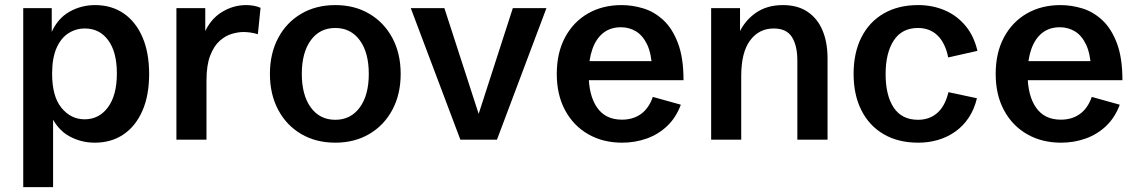

<svg xmlns="http://www.w3.org/2000/svg" viewBox="-20 -560 4560 770"><path d="M73.2 190.4V-527.3H187.5V-419.9L185.5 -427.7Q210.4 -485.4 257.8 -512.5Q305.2 -539.6 361.3 -539.6Q427.2 -539.6 475.8 -506.3Q524.4 -473.1 551.3 -411.1Q578.1 -349.1 578.1 -262.7Q578.1 -177.2 551 -115.5Q523.9 -53.7 475.1 -20.8Q426.3 12.2 359.9 12.2Q304.2 12.2 256.6 -14.4Q209 -41 181.6 -102.1L192.9 -104.5V190.4ZM319.3 -81.5Q377.4 -81.5 413.1 -129.9Q448.7 -178.2 448.7 -265.6Q448.7 -351.1 414.1 -398.4Q379.4 -445.8 320.3 -445.8Q284.2 -445.8 254.2 -426.5Q224.1 -407.2 206.5 -366.9Q189 -326.7 189 -264.6Q189 -172.9 226.8 -127.2Q264.6 -81.5 319.3 -81.5Z M687.5 0V-527.3H803.2V-411.1L798.8 -425.8Q823.2 -482.9 869.1 -511.2Q915 -539.6 966.8 -539.6Q981.4 -539.6 996.3 -537.1Q1011.2 -534.7 1024.9 -528.8L1014.2 -422.9Q984.4 -431.6 956.1 -431.6Q935.1 -431.6 909.4 -424.1Q883.8 -416.5 860.8 -396Q837.9 -375.5 823 -337.2Q808.1 -298.8 808.1 -237.8V0Z M1324.7 12.2Q1247.1 12.2 1187.7 -22.7Q1128.4 -57.6 1095.5 -119.9Q1062.5 -182.1 1062.5 -263.7Q1062.5 -345.2 1095.5 -407.5Q1128.4 -469.7 1187.7 -504.6Q1247.1 -539.6 1324.7 -539.6Q1402.3 -539.6 1461.4 -504.6Q1520.5 -469.7 1553.7 -407.5Q1586.9 -345.2 1586.9 -263.7Q1586.9 -182.1 1553.7 -119.9Q1520.5 -57.6 1461.2 -22.7Q1401.9 12.2 1324.7 12.2ZM1324.7 -79.6Q1386.7 -79.6 1422.9 -129.2Q1459 -178.7 1459 -263.7Q1459 -349.1 1422.9 -398.4Q1386.7 -447.8 1324.7 -447.8Q1262.2 -447.8 1226.3 -398.4Q1190.4 -349.1 1190.4 -263.7Q1190.4 -178.7 1226.3 -129.2Q1262.2 -79.6 1324.7 -79.6Z M1826.2 0 1627.4 -527.3H1762.2L1906.7 -81.5H1892.6L2036.6 -527.3H2171.4L1973.1 0Z M2475.1 12.2Q2398.4 12.2 2339.4 -21.5Q2280.3 -55.2 2246.6 -117.2Q2212.9 -179.2 2212.9 -263.7Q2212.9 -348.1 2246.1 -410.2Q2279.3 -472.2 2337.9 -505.9Q2396.5 -539.6 2473.1 -539.6Q2516.1 -539.6 2559.8 -526.4Q2603.5 -513.2 2639.9 -479.7Q2676.3 -446.3 2698.7 -387.5Q2721.2 -328.6 2721.2 -238.3H2290.5V-314.9H2613.8L2595.2 -287.1Q2592.3 -346.2 2575 -382.1Q2557.6 -418 2530.5 -434.3Q2503.4 -450.7 2470.2 -450.7Q2428.2 -450.7 2399.4 -428Q2370.6 -405.3 2355.7 -363Q2340.8 -320.8 2340.8 -263.2Q2340.8 -177.2 2374.5 -128.7Q2408.2 -80.1 2474.1 -80.1Q2519 -80.1 2550.8 -103Q2582.5 -126 2598.1 -171.4L2710.4 -140.1Q2691.4 -88.9 2656.2 -55.2Q2621.1 -21.5 2574.2 -4.6Q2527.3 12.2 2475.1 12.2Z M2832 0V-527.3H2947.8V-406.7L2944.3 -428.2Q2967.3 -478 3011.7 -508.8Q3056.2 -539.6 3119.6 -539.6Q3178.7 -539.6 3218.5 -512.9Q3258.3 -486.3 3278.6 -438.2Q3298.8 -390.1 3298.8 -325.7V0H3177.7V-317.4Q3177.7 -377 3156 -411.4Q3134.3 -445.8 3083 -445.8Q3023.9 -445.8 2988.3 -397.9Q2952.6 -350.1 2952.6 -254.9V0Z M3662.6 12.2Q3582.5 12.2 3524.4 -21.5Q3466.3 -55.2 3434.8 -117.2Q3403.3 -179.2 3403.3 -263.7Q3403.3 -348.6 3434.8 -410.6Q3466.3 -472.7 3524.4 -506.1Q3582.5 -539.6 3662.1 -539.6Q3720.2 -539.6 3769 -518.6Q3817.9 -497.6 3852.1 -456.5Q3886.2 -415.5 3899.9 -356L3782.7 -329.6Q3771 -387.7 3740 -417.7Q3709 -447.8 3661.6 -447.8Q3597.2 -447.8 3564.5 -397.9Q3531.7 -348.1 3531.7 -262.7Q3531.7 -177.2 3564.2 -128.4Q3596.7 -79.6 3661.6 -79.6Q3708 -79.6 3739.3 -107.4Q3770.5 -135.3 3783.7 -190.4L3897.9 -166Q3887.2 -121.1 3864.7 -87.6Q3842.3 -54.2 3810.8 -32Q3779.3 -9.8 3741.7 1.2Q3704.1 12.2 3662.6 12.2Z M4235.4 12.2Q4158.7 12.2 4099.6 -21.5Q4040.5 -55.2 4006.8 -117.2Q3973.1 -179.2 3973.1 -263.7Q3973.1 -348.1 4006.3 -410.2Q4039.6 -472.2 4098.1 -505.9Q4156.7 -539.6 4233.4 -539.6Q4276.4 -539.6 4320.1 -526.4Q4363.8 -513.2 4400.1 -479.7Q4436.5 -446.3 4459 -387.5Q4481.4 -328.6 4481.4 -238.3H4050.8V-314.9H4374L4355.5 -287.1Q4352.5 -346.2 4335.2 -382.1Q4317.9 -418 4290.8 -434.3Q4263.7 -450.7 4230.5 -450.7Q4188.5 -450.7 4159.7 -428Q4130.9 -405.3 4116 -363Q4101.1 -320.8 4101.1 -263.2Q4101.1 -177.2 4134.8 -128.7Q4168.5 -80.1 4234.4 -80.1Q4279.3 -80.1 4311 -103Q4342.8 -126 4358.4 -171.4L4470.7 -140.1Q4451.7 -88.9 4416.5 -55.2Q4381.3 -21.5 4334.5 -4.6Q4287.6 12.2 4235.4 12.2Z"/></svg>

Font: Schibsted Grotesk SemiBold
Style: Regular
Weight: 600
Designer: Bakken & Baeck AS, Henrik Kongsvoll
Foundry: Schibsted ASA
Version: Version 1.100;gftools[0.9.25]